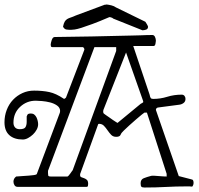

<svg xmlns="http://www.w3.org/2000/svg" viewBox="-22 -828 889 856"><path d="M38 -18Q38 -32 50 -41Q62 -42 77.5 -43Q93 -44 106.5 -45Q120 -46 130 -47.5Q140 -49 142 -52L245 -326Q245 -328 245.5 -329.5Q246 -331 246 -333Q246 -348 232.5 -357.5Q219 -367 201 -371.5Q183 -376 165 -377.5Q147 -379 137 -379Q97 -379 67.5 -351.5Q38 -324 38 -281Q38 -268 45 -260Q52 -252 66 -252Q86 -252 91.5 -261Q97 -270 97 -285V-309Q100 -318 104 -320Q108 -322 116 -322Q125 -322 131 -317Q137 -312 140.5 -305Q144 -298 146 -289.5Q148 -281 148 -274Q148 -262 141.5 -250Q135 -238 125 -228.5Q115 -219 103 -212.5Q91 -206 80 -206Q41 -206 19.5 -225.5Q-2 -245 -2 -283Q-2 -312 8 -338Q18 -364 36 -383Q54 -402 78 -413Q102 -424 130 -424Q168 -424 198 -417.5Q228 -411 262 -388Q262 -388 264 -387Q265 -387 269 -390Q273 -393 273 -395L354 -606V-609Q354 -611 351.5 -614.5Q349 -618 347 -618H211Q206 -618 205 -622Q204 -626 204 -629Q204 -635 208.5 -649Q213 -663 222 -663Q321 -664 387.5 -665.5Q454 -667 497 -668Q540 -669 564 -669.5Q588 -670 603.5 -670.5Q619 -671 629.5 -671.5Q640 -672 657 -672Q665 -672 669 -663.5Q673 -655 673 -646Q673 -642 671 -632.5Q669 -623 663 -623H572L645 -406Q647 -395 650 -391Q653 -387 661 -387Q693 -387 723.5 -396.5Q754 -406 788 -406Q796 -406 800.5 -400.5Q805 -395 805 -387Q805 -375 796 -368.5Q787 -362 776 -361L685 -349Q680 -349 676.5 -346Q673 -343 673 -338L775 -43L829 -29Q837 -28 839 -23.5Q841 -19 841 -13Q841 -3 835 4Q828 3 822.5 3Q817 3 811 3Q762 3 717.5 5.5Q673 8 622 8Q611 8 608 4Q605 0 605 -11Q605 -28 619 -33.5Q633 -39 652 -44Q656 -45 665.5 -44.5Q675 -44 686 -43Q697 -42 706.5 -41.5Q716 -41 721 -41V-53L633 -326H622Q621 -326 610 -317Q599 -308 584.5 -295.5Q570 -283 554.5 -269Q539 -255 530 -246Q519 -236 515.5 -227Q512 -218 496 -218Q482 -218 473.5 -227Q465 -236 457.5 -247Q450 -258 441.5 -267Q433 -276 419 -276Q418 -276 418 -275.5Q418 -275 417 -275H416L337 -57Q336 -56 335.5 -53Q335 -50 335 -48Q335 -40 340.5 -38Q346 -36 353 -33.5Q360 -31 365.5 -26Q371 -21 371 -8Q371 -4 370 0.5Q369 5 364 5H56Q47 5 42.5 -2.5Q38 -10 38 -18ZM192 -57Q192 -50 193 -45.5Q194 -41 205 -41H279Q280 -41 284 -45Q288 -49 291.5 -54.5Q295 -60 298.5 -64.5Q302 -69 302 -69L496 -601V-618H399L193 -69Q192 -69 192 -64Q192 -59 192 -57ZM438 -332Q438 -324 440.5 -322Q443 -320 450 -315Q456 -311 464.5 -305Q473 -299 481.5 -293Q490 -287 496 -283.5Q502 -280 502 -280L605 -365Q609 -367 613 -369.5Q617 -372 617 -374Q617 -374 616 -376V-378L540 -594L439 -338Q439 -337 438.5 -335Q438 -333 438 -332ZM259 -709Q262 -724 266.5 -731.5Q271 -739 277.5 -743Q284 -747 293.5 -750Q303 -753 316 -759L445 -807H448Q450 -807 451 -807.5Q452 -808 453 -808Q463 -807 475 -804Q487 -801 495 -795L626 -731Q628 -729 633 -720Q638 -711 638 -709Q638 -699 629.5 -696Q621 -693 613 -693L483 -745Q479 -749 474 -750Q470 -751 467 -752Q466 -752 466 -751.5Q466 -751 465 -751H464Q420 -732 390 -721Q360 -710 341 -704Q322 -698 311 -696.5Q300 -695 294 -695Q282 -695 273.5 -696.5Q265 -698 259 -709Z"/></svg>

Font: Miltonian
Style: Regular
Weight: 400
Designer: Pablo Impallari
Foundry: Pablo Impallari
Version: Version 1.008